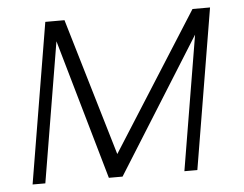

<svg xmlns="http://www.w3.org/2000/svg" viewBox="-44 -598 826 651"><g transform="rotate(-5 369.0 -272.5)"><path d="M336.6 -77.8 633.5 -545.5H693.2L602.3 0H558.2L634.6 -458.1L347.7 0H301.1L164.4 -476.6L84.9 0H41.5L132.5 -545.5H197.8Z"/></g></svg>

Font: Inter UI Extra Light
Style: Italic
Weight: 200
Italic angle: -9.39999°
Designer: Rasmus Andersson
Foundry: rsms
Version: 3.2;8d6f07862